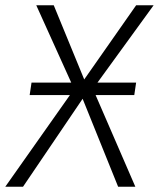

<svg xmlns="http://www.w3.org/2000/svg" viewBox="-47 -705 600 725"><path d="M460 -346H314L464 0H399L265 -332L40 0H-27L217 -346H65L72 -393H222L90 -685H156L271 -405L467 -685H533L321 -393H467Z"/></svg>

Font: Fira Sans Light
Style: Italic
Weight: 300
Italic angle: -8°
Designer: bBox Type GmbH & Carrois Corporate GbR & Edenspiekermann AG
Foundry: bBox Type GmbH & Carrois Corporate GbR & Edenspiekermann AG
Version: Version 4.301